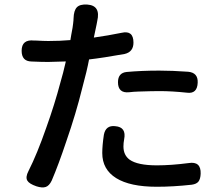

<svg xmlns="http://www.w3.org/2000/svg" viewBox="-20 -804 975 843"><path d="M140 14Q108 3 100 -11Q91 -26 105 -53Q143 -128 183 -243Q220 -346 245 -441Q257 -481 269 -534Q266 -534 261 -534Q214 -532 191 -532Q162 -532 118 -534Q75 -535 75 -581Q75 -632 130 -626Q132 -626 137 -626Q173 -624 192 -624Q244 -624 289 -628Q290 -636 293 -652Q300 -687 301 -700Q303 -716 303 -724Q304 -758 317.5 -772Q331 -786 363 -784Q423 -780 407 -712Q406 -706 404 -696L392 -639Q455 -648 514 -660Q566 -672 566 -617Q566 -576 527 -567Q432 -550 371 -543Q362 -494 341 -417Q314 -307 271 -183Q237 -81 207 -11Q196 12 180.5 17Q165 22 140 14ZM668 16Q551 16 490 -22Q429 -60 429 -132Q429 -165 436 -212Q444 -255 486 -250Q536 -246 525 -192Q522 -176 522 -161Q522 -123 549 -103Q584 -78 669 -78Q731 -78 808 -88Q863 -97 861 -41Q860 -18 851.5 -7Q843 4 822 7Q741 16 668 16ZM801 -397Q735 -404 681 -404Q648 -404 588 -402Q581 -402 567.5 -401Q554 -400 547 -399Q498 -394 498 -443Q498 -484 536 -488Q602 -494 679 -494Q736 -494 806 -489Q850 -485 848 -441Q846 -391 801 -397Z"/></svg>

Font: GenSenRounded TW M
Style: Regular
Weight: 500
Version: Version 1.501;PS 1;hotconv 16.6.51;makeotf.lib2.5.65220